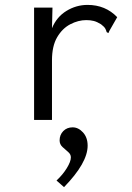

<svg xmlns="http://www.w3.org/2000/svg" viewBox="-20 -488 540 783"><path d="M119 -457H194L192 -373Q211 -419 251 -443.5Q291 -468 337 -468Q410 -468 458 -418L426 -362L422 -353L415 -357Q413 -365 409 -372Q405 -379 392 -389Q376 -399 362.5 -402.5Q349 -406 332 -406Q299 -406 266.5 -389Q234 -372 213 -336Q192 -300 192 -242V1H119ZM241.1 275.2 210.5 248.2Q235.7 224.8 252.4 197.8Q269 170.8 269 153.7Q269 141.1 257.8 131.7Q246.5 122.2 234.8 111.4Q223.1 100.6 223.1 84.4Q223.1 61.9 238 46.6Q252.8 31.3 276.2 31.3Q299.6 31.3 318.5 52Q337.4 72.7 337.4 106Q337.4 176.2 241.1 275.2Z"/></svg>

Font: Inconsolata Nerd Font Mono
Style: Regular
Weight: 400
Monospace: yes
Designer: Raph Levien, Cyreal, Brenton Simpson
Foundry: Raph Levien, Cyreal, Google
Version: Version 3.000; ttfautohint (v1.8.3);Nerd Fonts 3.0.2